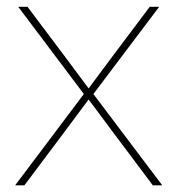

<svg xmlns="http://www.w3.org/2000/svg" viewBox="-20 -556 532 576"><path d="M25.4 0 237.8 -282.2V-265.6L34.7 -535.6H62.5L173.3 -388.2Q192.9 -361.8 212.4 -335.7Q231.9 -309.6 251.5 -283.2H240.2Q259.8 -309.6 279.3 -335.7Q298.8 -361.8 318.4 -388.2L429.2 -535.6H457.5L253.9 -265.6V-282.2L466.8 0H438.5L311.5 -169.4Q293.5 -193.4 275.9 -217.3Q258.3 -241.2 240.2 -265.1H251.5Q233.4 -241.2 215.8 -217.3Q198.2 -193.4 180.2 -169.4L53.2 0Z"/></svg>

Font: Inter 20pt Thin
Style: Regular
Weight: 250
Version: Version 4.001;git-66647c0bb